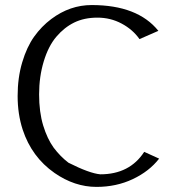

<svg xmlns="http://www.w3.org/2000/svg" viewBox="-20 -730 690 760"><path d="M609.9 -102.1Q570.8 -51.8 505.6 -21Q440.4 9.8 361.8 9.8Q275.4 9.8 195.8 -45.4Q105.5 -108.4 69.8 -216.8Q49.8 -278.3 49.8 -350.3Q49.8 -422.4 67.9 -483.2Q85.9 -543.9 115.2 -585Q144.5 -626 183.1 -654.8Q256.8 -710 342.8 -710Q524.9 -710 606.9 -607.9L532.2 -575.2Q505.4 -613.3 461.4 -636.7Q417.5 -660.2 365.5 -660.2Q313.5 -660.2 273.9 -640.9Q234.4 -621.6 202.9 -584.5Q171.4 -547.4 153.1 -486.8Q134.8 -426.3 134.8 -356.4Q134.8 -286.6 150.9 -233.4Q167 -180.7 192.4 -145.5Q218.8 -110.4 251 -85.9Q334 -43.9 377 -40Q493.2 -40 550.8 -128.9Z"/></svg>

Font: Pfennig
Style: Medium
Weight: 500
Version: Version 20120410 ; ttfautohint (v0.8)